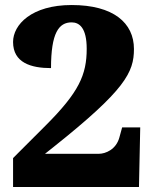

<svg xmlns="http://www.w3.org/2000/svg" viewBox="-20 -744 609 764"><path d="M32 0H533L538 -237H466L455 -197C442 -149 400 -132 373 -132H159L193 -159C478 -386 513 -456 513 -549C513 -653 431 -724 265 -724C106 -724 32 -646 32 -577C32 -494 104 -473 183 -473C183 -613 214 -655 265 -655C296 -655 325 -633 325 -550C325 -446 294 -377 162 -245L32 -115Z"/></svg>

Font: Noto Serif Thai Black
Style: Regular
Weight: 900
Designer: Monotype Design Team
Foundry: Monotype Imaging Inc.
Version: Version 2.002